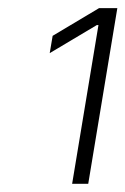

<svg xmlns="http://www.w3.org/2000/svg" viewBox="-20 -820 311 477"><path d="M159.2 -363.3 224.6 -757.8H220.7L103.5 -688L110.8 -731L226.1 -799.8H271.5L199.2 -363.3Z"/></svg>

Font: Inter Tight ExtraLight
Style: Italic
Weight: 250
Italic angle: -9.39999°
Designer: Rasmus Andersson
Foundry: rsms
Version: Version 3.004